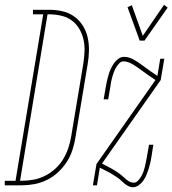

<svg xmlns="http://www.w3.org/2000/svg" viewBox="-89 -776 722 804"><path d="M-69 0V-19H-24L92 -716H49V-735H117Q145 -735 172 -729Q199 -723 221 -707.5Q243 -692 257.5 -669Q272 -646 278 -619.5Q284 -593 283.5 -564.5Q283 -536 278 -507L227 -201Q223 -175 214.5 -148.5Q206 -122 190.5 -98Q175 -74 154 -54.5Q133 -35 107.5 -22.5Q82 -10 55 -5Q28 0 2 0ZM2 -19Q26 -19 51 -23.5Q76 -28 99 -39.5Q122 -51 142 -69Q162 -87 175.5 -109.5Q189 -132 197 -156Q205 -180 209 -204L260 -510Q264 -536 265 -561.5Q266 -587 260.5 -611Q255 -635 242.5 -656Q230 -677 210.5 -691Q191 -705 166.5 -710.5Q142 -716 116 -716H110L-5 -19ZM496 -606 445 -746 463 -754 509 -626 598 -756 613 -744 516 -606ZM467 8Q458 8 449 3.5Q440 -1 432.5 -7Q425 -13 418.5 -19.5Q412 -26 404 -31.5Q396 -37 388 -42Q380 -47 372 -52L329 -74L317 0H300L315 -89L562 -441L531 -462Q523 -468 515 -473.5Q507 -479 499 -485Q491 -491 483 -496.5Q475 -502 466.5 -507Q458 -512 448 -515.5Q438 -519 428 -519Q418 -519 410 -510.5Q402 -502 396.5 -492.5Q391 -483 387.5 -473Q384 -463 381 -453Q378 -443 376 -432.5Q374 -422 373 -412L364 -360H345L354 -412Q356 -425 359 -437.5Q362 -450 365.5 -462.5Q369 -475 374.5 -487Q380 -499 388 -510.5Q396 -522 407 -530Q418 -538 431 -538Q442 -538 452.5 -534.5Q463 -531 472 -526Q481 -521 489.5 -515Q498 -509 506.5 -503Q515 -497 523.5 -490.5Q532 -484 541 -478L570 -458L582 -530H599L584 -441L338 -91L380 -69Q388 -64 395.5 -59.5Q403 -55 410.5 -49.5Q418 -44 424.5 -38Q431 -32 438 -26Q445 -20 453 -15.5Q461 -11 471 -11Q481 -11 489 -19.5Q497 -28 502.5 -37.5Q508 -47 511.5 -57Q515 -67 517.5 -77Q520 -87 522 -97.5Q524 -108 526 -118L535 -170H553L545 -118Q543 -105 540 -92.5Q537 -80 533 -67.5Q529 -55 524 -43Q519 -31 511 -19.5Q503 -8 491.5 0Q480 8 467 8Z"/></svg>

Font: Iosevka Slab Thin Extended
Style: Italic
Weight: 100
Width: 7
Italic angle: -9°
Monospace: yes
Designer: Belleve Invis
Foundry: Belleve Invis
Version: Version 11.1.0; ttfautohint (v1.8.3)